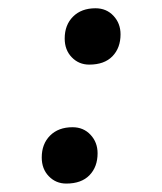

<svg xmlns="http://www.w3.org/2000/svg" viewBox="-20 -426 389 460"><path d="M135 -333.8Q135 -366.2 155 -386.2Q175 -406.2 208.8 -406.2Q235 -406.2 251.9 -388.1Q268.8 -370 268.8 -343.8Q268.8 -311.2 249.4 -291.2Q230 -271.2 193.8 -271.2Q168.8 -271.2 151.9 -288.8Q135 -306.2 135 -333.8ZM80 -48.8Q80 -81.2 100 -101.2Q120 -121.2 153.8 -121.2Q180 -121.2 196.9 -103.1Q213.8 -85 213.8 -58.8Q213.8 -26.2 194.4 -6.2Q175 13.8 138.8 13.8Q113.8 13.8 96.9 -3.8Q80 -21.2 80 -48.8Z"/></svg>

Font: Cambay
Style: Bold Italic
Weight: 700
Italic angle: -11°
Designer: Pooja Saxena
Foundry: Pooja Saxena
Version: Version 1.006;PS 001.006;hotconv 1.0.70;makeotf.lib2.5.58329